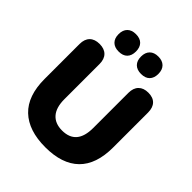

<svg xmlns="http://www.w3.org/2000/svg" viewBox="-250 -1082 1248 1248"><g transform="rotate(45 374.0 -457.5)"><path d="M376 11Q222 11 140.5 -67Q59 -145 59 -300V-621Q59 -666 83 -690Q107 -714 151 -714Q195 -714 219 -690Q243 -666 243 -621V-298Q243 -221 277.5 -182Q312 -143 376 -143Q508 -143 508 -298V-621Q508 -666 532 -690Q556 -714 599 -714Q643 -714 666 -690Q689 -666 689 -621V-300Q689 -145 609.5 -67Q530 11 376 11ZM479 -766Q441 -766 420 -787Q399 -808 399 -846Q399 -884 420 -905Q441 -926 479 -926Q517 -926 538 -905Q559 -884 559 -846Q559 -808 538.5 -787Q518 -766 479 -766ZM273 -766Q235 -766 214 -787Q193 -808 193 -846Q193 -884 214 -905Q235 -926 273 -926Q312 -926 332.5 -905Q353 -884 353 -846Q353 -808 332.5 -787Q312 -766 273 -766Z"/></g></svg>

Font: Chiron GoRound TC H
Style: Regular
Weight: 900
Designer: Ryoko NISHIZUKA 西塚涼子 (kana, bopomofo & ideographs); Paul D. Hunt (Latin, Greek & Cyrillic); Sandoll Communications 산돌커뮤니
Foundry: Adobe
Version: Version 1.000;hotconv 1.1.1;makeotfexe 2.6.0